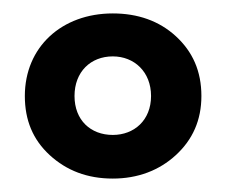

<svg xmlns="http://www.w3.org/2000/svg" viewBox="-20 -740 337 286"><path d="M17 -597C17 -561 29 -532 54 -509C79 -486 110 -474 148 -474C185 -474 217 -486 242 -509C267 -532 280 -561 280 -597C280 -634 267 -663 242 -686C217 -709 185 -720 148 -720C72 -720 17 -670 17 -597ZM91 -597C91 -633 115 -656 148 -656C180 -656 205 -633 205 -597C205 -561 180 -539 148 -539C115 -539 91 -561 91 -597Z"/></svg>

Font: Jost
Style: Bold
Weight: 700
Version: Version 3.710